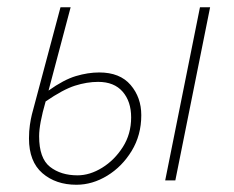

<svg xmlns="http://www.w3.org/2000/svg" viewBox="-20 -498 646 530"><path d="M191 12Q134 12 97 -20Q60 -52 60 -116Q60 -136 62.5 -153Q65 -170 68 -182L147 -478H175L114 -248Q156 -278 189.5 -288Q223 -298 254 -298Q311 -298 340.5 -263.5Q370 -229 370 -180Q370 -125 343.5 -81.5Q317 -38 276 -13Q235 12 191 12ZM194 -14Q228 -14 262 -35Q296 -56 319 -92Q342 -128 342 -174Q342 -218 318.5 -245Q295 -272 251 -272Q220 -272 187 -261.5Q154 -251 106 -218Q97 -187 92.5 -163Q88 -139 88 -122Q88 -61 118 -37.5Q148 -14 194 -14ZM436 0 532 -478H560L464 0Z"/></svg>

Font: Source Sans 3 ExtraLight
Style: Italic
Weight: 250
Italic angle: -11°
Designer: Paul D. Hunt
Foundry: Adobe
Version: Version 3.046;hotconv 1.0.118;makeotfexe 2.5.65603